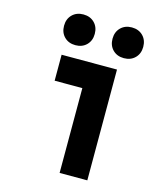

<svg xmlns="http://www.w3.org/2000/svg" viewBox="-133 -1021 933 1116"><g transform="rotate(15 333.5 -463.0)"><path d="M454.1 -900.1Q479.8 -925.8 520.8 -925.8Q561.8 -925.8 587.6 -900.1Q613.3 -874.3 613.3 -833.3Q613.3 -792.3 587.6 -766.6Q561.8 -740.9 520.8 -740.9Q479.8 -740.9 454.1 -766.6Q428.4 -792.3 428.4 -833.3Q428.4 -874.3 454.1 -900.1ZM162.4 -900.1Q188.2 -925.8 229.2 -925.8Q270.2 -925.8 295.9 -900.1Q321.6 -874.3 321.6 -833.3Q321.6 -792.3 295.9 -766.6Q270.2 -740.9 229.2 -740.9Q188.2 -740.9 162.4 -766.6Q136.7 -792.3 136.7 -833.3Q136.7 -874.3 162.4 -900.1ZM333.3 0V-510.4H166.7V-666.7H500V0Z"/></g></svg>

Font: TypoPRO Monoid
Style: Bold
Weight: 700
Width: 4
Monospace: yes
Designer: Andreas Larsen (@larsenwork)
Version: Version 0.61